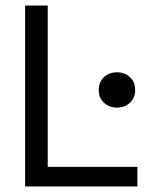

<svg xmlns="http://www.w3.org/2000/svg" viewBox="-20 -676 590 696"><path d="M153 -71V-656H71V0H478V-71ZM338 -350Q338 -321 357 -303.5Q376 -286 404 -286Q432 -286 451 -303.5Q470 -321 470 -350Q470 -379 451 -396.5Q432 -414 404 -414Q376 -414 357 -396.5Q338 -379 338 -350Z"/></svg>

Font: Codetta
Style: Regular
Weight: 400
Italic angle: -11°
Designer: Ulrich Proeller
Foundry: PROSA GmbH
Version: Version 2.00;September 29, 2018;FontCreator 11.5.0.2427 64-b